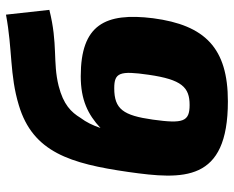

<svg xmlns="http://www.w3.org/2000/svg" viewBox="-90 -680 782 642"><g transform="rotate(-90 301.0 -359.0)"><path d="M367 -480C288 -480 239 -456 194 -414C203 -440 213 -461 228 -481C247 -512 272 -538 335 -554C415 -574 474 -556 589 -585L573 -730C456 -708 372 -718 270 -687C113 -640 75 -515 47 -321C21 -137 12 12 283 12C461 12 538 -64 561 -238C581 -399 539 -480 367 -480ZM372 -253C356 -142 330 -116 271 -116C215 -116 208 -138 222 -239C236 -338 257 -368 327 -368C379 -368 386 -350 372 -253Z"/></g></svg>

Font: Exo 2 Extra Bold
Style: Italic
Weight: 800
Italic angle: -8°
Designer: Natanael Gama
Version: Version 1.001;PS 001.001;hotconv 1.0.88;makeotf.lib2.5.64775